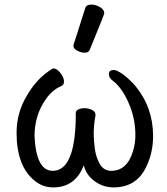

<svg xmlns="http://www.w3.org/2000/svg" viewBox="-20 -790 727 834"><path d="M473 24Q428 24 391 -3Q354 -30 344 -72Q307 24 211 24Q167 24 133 -3Q52 -66 52 -213Q52 -301 97 -375Q135 -441 189 -479Q208 -493 211 -493Q227 -493 242.5 -473Q258 -453 258 -436Q258 -422 248 -417Q209 -401 181 -362Q130 -291 130 -199Q137 -48 209 -48Q284 -48 303 -188Q309 -236 309 -281V-297Q309 -320 349 -320Q363 -320 379 -313Q395 -306 395 -290Q387 -246 387 -208Q387 -185 391.5 -147Q396 -109 413 -78.5Q430 -48 463 -48Q534 -48 559 -138Q568 -168 568 -203Q568 -267 546 -325Q515 -406 469 -440Q453 -452 453 -468Q453 -486 473 -486Q488 -486 513.5 -467.5Q539 -449 567 -418Q645 -324 645 -199Q645 -126 615 -65Q573 24 473 24ZM348 -561Q332 -561 315.5 -570Q299 -579 299 -590Q299 -598 301 -600L350 -754Q354 -770 377 -770Q396 -770 414.5 -759Q433 -748 433 -732Q433 -728 370 -574Q365 -561 348 -561Z"/></svg>

Font: ToneOZ-Pinyin-WenKai-Medium
Style: Medium
Weight: 700
Designer: Fontworks Inc.
Foundry: ToneOZ
Version: Version 0.240331